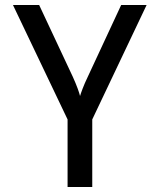

<svg xmlns="http://www.w3.org/2000/svg" viewBox="-20 -750 640 770"><path d="M251 0H350V-271L568 -730H466L332 -442C315 -407 305 -378 301 -365C298 -378 288 -407 272 -442L137 -730H32L251 -271Z"/></svg>

Font: JetBrains Mono Medium
Style: Regular
Weight: 436
Monospace: yes
Designer: Philipp Nurullin, Konstantin Bulenkov
Foundry: JetBrains
Version: Version 2.305